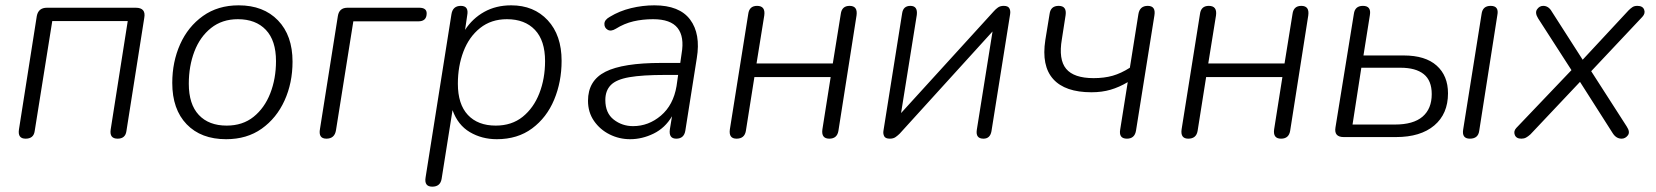

<svg xmlns="http://www.w3.org/2000/svg" viewBox="-20 -514 6209 720"><path d="M76 6Q46 6 51 -28L118 -454Q124 -485 156 -485H489Q528 -485 521 -447L454 -22Q450 6 421 6Q390 6 395 -28L459 -435H176L110 -22Q106 6 76 6Z M828 8Q734 8 680 -48Q626 -104 626 -203Q626 -282 655.5 -348Q685 -414 741 -454Q797 -494 875 -494Q968 -494 1022.5 -437.5Q1077 -381 1077 -283Q1077 -203 1047 -137Q1017 -71 961.5 -31.5Q906 8 828 8ZM830 -43Q890 -43 931 -76Q972 -109 993.5 -164Q1015 -219 1015 -285Q1015 -362 977 -402Q939 -442 872 -442Q813 -442 771.5 -409Q730 -376 709 -321Q688 -266 688 -200Q688 -123 725.5 -83Q763 -43 830 -43Z M1204 6Q1173 6 1180 -31L1247 -454Q1252 -485 1283 -485H1552Q1580 -485 1580 -464Q1580 -434 1549 -434H1305L1240 -26Q1235 6 1204 6Z M1601 186Q1570 186 1576 151L1673 -461Q1678 -492 1708 -492Q1739 -492 1732 -456L1724 -402Q1752 -445 1796 -469.5Q1840 -494 1897 -494Q1982 -494 2034 -438Q2086 -382 2086 -286Q2086 -207 2058 -140Q2030 -73 1975.5 -32.5Q1921 8 1843 8Q1787 8 1742 -18.5Q1697 -45 1677 -101L1636 157Q1631 186 1601 186ZM1839 -43Q1899 -43 1940 -76Q1981 -109 2002.5 -164Q2024 -219 2024 -285Q2024 -362 1986 -402Q1948 -442 1881 -442Q1822 -442 1780.5 -409Q1739 -376 1718 -321Q1697 -266 1697 -200Q1697 -123 1734.5 -83Q1772 -43 1839 -43Z M2343 8Q2302 8 2266 -10Q2230 -28 2207.5 -60.5Q2185 -93 2185 -136Q2185 -212 2250.5 -245Q2316 -278 2460 -278H2531L2536 -313Q2547 -376 2521 -409Q2495 -442 2429 -442Q2390 -442 2355.5 -434Q2321 -426 2289 -406Q2271 -395 2258.5 -402.5Q2246 -410 2246.5 -425Q2247 -440 2267 -451Q2303 -473 2346.5 -483.5Q2390 -494 2434 -494Q2528 -494 2568 -440.5Q2608 -387 2593 -296L2550 -24Q2545 6 2516 6Q2487 6 2492 -29L2500 -78Q2474 -34 2431 -13Q2388 8 2343 8ZM2354 -41Q2412 -41 2458.5 -80.5Q2505 -120 2517 -191L2523 -233H2474Q2389 -233 2340 -224.5Q2291 -216 2270.5 -195Q2250 -174 2250 -139Q2250 -90 2281.5 -65.5Q2313 -41 2354 -41Z M2742 6Q2712 6 2717 -29L2786 -462Q2790 -492 2819 -492Q2851 -492 2846 -456L2817 -276H3103L3133 -462Q3137 -492 3166 -492Q3197 -492 3192 -456L3124 -23Q3119 6 3090 6Q3059 6 3064 -29L3095 -225H2809L2777 -23Q2772 6 2742 6Z M3317 6Q3300 6 3295.5 -3.5Q3291 -13 3293 -24L3363 -464Q3367 -492 3394 -492Q3422 -492 3418 -458L3359 -90L3707 -472Q3714 -480 3722.5 -486Q3731 -492 3744 -492Q3760 -492 3765 -483Q3770 -474 3768 -461L3698 -22Q3693 6 3668 6Q3638 6 3643 -27L3702 -396L3354 -13Q3347 -6 3338.5 0Q3330 6 3317 6Z M4206 6Q4174 6 4181 -30L4209 -206Q4177 -187 4144.5 -177.5Q4112 -168 4073 -168Q3974 -168 3929.5 -217.5Q3885 -267 3900 -364L3916 -462Q3920 -492 3950 -492Q3981 -492 3976 -457L3962 -367Q3949 -291 3978 -256Q4007 -221 4081 -221Q4121 -221 4152.5 -230Q4184 -239 4217 -260L4249 -461Q4254 -492 4284 -492Q4315 -492 4309 -456L4240 -24Q4235 6 4206 6Z M4436 6Q4406 6 4411 -29L4480 -462Q4484 -492 4513 -492Q4545 -492 4540 -456L4511 -276H4797L4827 -462Q4831 -492 4860 -492Q4891 -492 4886 -456L4818 -23Q4813 6 4784 6Q4753 6 4758 -29L4789 -225H4503L4471 -23Q4466 6 4436 6Z M5019 0Q4982 0 4988 -36L5057 -462Q5061 -492 5091 -492Q5123 -492 5117 -457L5093 -306H5244Q5325 -306 5367.5 -268Q5410 -230 5410 -164Q5410 -87 5358.5 -43.5Q5307 0 5215 0ZM5492 6Q5461 6 5467 -29L5536 -462Q5540 -492 5570 -492Q5602 -492 5595 -457L5527 -23Q5523 6 5492 6ZM5052 -47H5211Q5280 -47 5314.5 -76.5Q5349 -106 5349 -161Q5349 -212 5319 -236Q5289 -260 5232 -260H5085Z M5685 6Q5666 6 5660.5 -8Q5655 -22 5666 -34L5873 -251L5748 -445Q5735 -466 5744 -479Q5753 -492 5767 -492Q5787 -492 5799 -471L5915 -290L6087 -475Q6095 -483 6102 -487.5Q6109 -492 6120 -492Q6140 -492 6145.5 -478Q6151 -464 6139 -451L5947 -247L6080 -40Q6094 -19 6084.5 -6.5Q6075 6 6061 6Q6041 6 6028 -14L5905 -207L5719 -10Q5710 -2 5702.5 2Q5695 6 5685 6Z"/></svg>

Font: Nunito Light
Style: Italic
Weight: 300
Italic angle: -9°
Designer: Vernon Adams
Foundry: Vernon Adams
Version: Version 3.601; ttfautohint (v1.8.2.53-6de2)